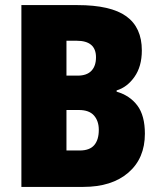

<svg xmlns="http://www.w3.org/2000/svg" viewBox="-20 -827 633 754"><path d="M284 -807Q415 -807 476 -763Q537 -719 537 -629Q537 -566 508 -525Q479 -484 438 -472V-467Q490 -452 519.5 -412.5Q549 -373 549 -302Q549 -205 484 -149Q419 -93 307 -93H64V-807ZM285 -530Q321 -530 339 -549Q357 -568 357 -602Q357 -667 281 -667H241V-530ZM241 -395V-236H293Q332 -236 350 -257Q368 -278 368 -317Q368 -352 349 -373.5Q330 -395 290 -395Z"/></svg>

Font: Noto Sans Kannada UI Condensed Black
Style: Regular
Weight: 900
Width: 3
Designer: Jelle Bosma - Monotype Design Team
Foundry: Monotype Imaging Inc.
Version: Version 2.005; ttfautohint (v1.8.4.7-5d5b)